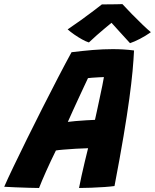

<svg xmlns="http://www.w3.org/2000/svg" viewBox="-72 -907 754 934"><path d="M118 7.5Q101.5 7.5 69 6.5Q36.5 5.5 2.8 4.2Q-31 3 -51.5 1.5Q-35.5 -35.5 -6.2 -96.5Q23 -157.5 59.5 -231.5Q96 -305.5 135 -382.5Q174 -459.5 210.5 -529.8Q247 -600 276 -653Q328.5 -659.5 379.2 -663.8Q430 -668 477 -668Q530 -668 580 -661.5Q578 -617.5 572.8 -560.5Q567.5 -503.5 557 -426.2Q546.5 -349 529 -244.8Q511.5 -140.5 485 -2Q467.5 0.5 436.5 2.8Q405.5 5 371.8 6.2Q338 7.5 312.5 7.5Q317 -16.5 324.5 -51Q332 -85.5 340.8 -121.8Q349.5 -158 356.5 -186Q330 -185.5 297.2 -183.5Q264.5 -181.5 237.2 -179.2Q210 -177 200 -175Q174.5 -123.5 152 -73Q129.5 -22.5 118 7.5ZM258 -314Q270 -316 295 -318Q320 -320 346.8 -321.8Q373.5 -323.5 390 -324Q392.5 -334.5 398.8 -363.8Q405 -393 412.5 -427.8Q420 -462.5 426 -491.8Q432 -521 433.5 -532Q425 -532 409 -531Q393 -530 377.5 -529Q362 -528 356 -527Q349 -512.5 337 -486.5Q325 -460.5 310.5 -429.5Q296 -398.5 282.2 -368Q268.5 -337.5 258 -314ZM523.5 -887Q542.5 -866 569.2 -838.8Q596 -811.5 621.5 -787Q647 -762.5 662 -750.5Q636.5 -732.5 609 -718.2Q581.5 -704 560.5 -697Q537.5 -722 510.5 -751.8Q483.5 -781.5 470.5 -796Q459 -787 439.8 -770.8Q420.5 -754.5 399.2 -736Q378 -717.5 360.5 -700.5Q347 -704.5 327.5 -715.2Q308 -726 289 -739.2Q270 -752.5 257 -764Q287 -784 322 -809.2Q357 -834.5 385.2 -856Q413.5 -877.5 423.5 -885.5Q432 -885.5 451.8 -885.8Q471.5 -886 492.2 -886.2Q513 -886.5 523.5 -887Z"/></svg>

Font: Grandstander
Style: Bold Italic
Weight: 700
Italic angle: -15°
Designer: Tyler Finck
Foundry: Etcetera Type Co
Version: Version 1.200; ttfautohint (v1.8.3)